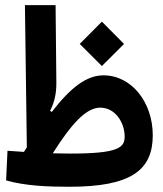

<svg xmlns="http://www.w3.org/2000/svg" viewBox="-20 -713 626 737"><path d="M247.1 3.9C482.9 3.9 566.4 -59.6 566.4 -193.8C566.4 -320.3 484.9 -423.8 377.4 -423.8C312.5 -423.8 252.4 -378.4 178.7 -283.2L172.4 -287.6C189.5 -321.8 196.8 -355 196.3 -397.5L193.4 -693.4H75.7L83 -147.5C79.6 -141.6 75.7 -135.7 71.8 -129.9C51.3 -131.3 30.3 -132.8 8.8 -134.3L3.4 -20.5C79.6 1 165 3.9 247.1 3.9ZM182.6 -124.5C252.9 -235.4 309.6 -299.8 364.7 -299.8C421.9 -299.8 458.5 -243.2 458.5 -188.5C458.5 -145.5 432.6 -123.5 248.5 -123.5C226.1 -123.5 204.1 -124 182.6 -124.5ZM371.1 -459.5 456.1 -544.4 371.1 -629.9 286.1 -544.4Z"/></svg>

Font: Cascadia Code PL SemiBold
Style: Regular
Weight: 600
Monospace: yes
Designer: Aaron Bell
Foundry: Saja Typeworks
Version: Version 2404.023